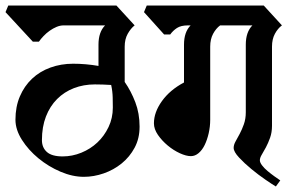

<svg xmlns="http://www.w3.org/2000/svg" viewBox="-33 -659 1070 696"><path d="M419 -362Q442 -329 457.5 -288.5Q473 -248 473 -200Q473 -157 455 -123.5Q437 -90 408 -66.5Q379 -43 343 -30.5Q307 -18 271 -18Q230 -18 186.5 -36.5Q143 -55 106.5 -85Q70 -115 46.5 -152Q23 -189 23 -225Q23 -272 39 -309.5Q55 -347 83 -373.5Q111 -400 149.5 -414Q188 -428 232 -428Q278 -428 324 -420V-497Q324 -543 348 -567H198Q185 -567 172 -561.5Q159 -556 147 -547.5Q135 -539 125 -528.5Q115 -518 108 -508H86L-13 -615L-3 -639H389L455 -567Q441 -556 430 -536.5Q419 -517 419 -490ZM376 -269Q376 -283 375.5 -305.5Q375 -328 370 -351Q355 -352 340 -352.5Q325 -353 311 -353Q270 -353 235 -339.5Q200 -326 174 -300Q148 -274 133.5 -236.5Q119 -199 119 -151Q119 -124 137 -108Q155 -92 194 -92Q229 -92 262 -105.5Q295 -119 320 -142.5Q345 -166 360.5 -198.5Q376 -231 376 -269Z M858 -497Q858 -543 882 -567H765Q750 -556 739.5 -536.5Q729 -517 729 -490V-225Q729 -200 723.5 -176Q718 -152 709 -133.5Q700 -115 687 -104Q674 -93 659 -93Q642 -93 619 -103.5Q596 -114 575 -131.5Q554 -149 539.5 -170Q525 -191 525 -212Q525 -252 554 -292.5Q583 -333 634 -360V-497Q634 -543 658 -567H649Q623 -567 608.5 -557.5Q594 -548 584 -534H562L489 -615L499 -639H923L989 -567Q974 -556 963.5 -536.5Q953 -517 953 -490V-203Q953 -179 946 -159.5Q939 -140 931 -125Q923 -110 916 -98.5Q909 -87 909 -78Q909 -70 917 -59.5Q925 -49 937 -39Q949 -29 961.5 -20Q974 -11 983 -5L967 17Q955 10 929.5 -7.5Q904 -25 878.5 -46Q853 -67 833.5 -88Q814 -109 814 -123Q814 -134 821 -146.5Q828 -159 836 -174Q844 -189 851 -208.5Q858 -228 858 -252V-497Z"/></svg>

Font: Jaini
Style: Regular
Weight: 400
Designer: Girish Dalvi, Maithili Shingre
Foundry: Ek Type
Version: Version 1.001;PS 1.000;hotconv 16.6.51;makeotf.lib2.5.65220